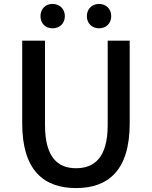

<svg xmlns="http://www.w3.org/2000/svg" viewBox="-20 -944 773 977"><path d="M247 -800C284 -800 310 -825 310 -862C310 -898 284 -924 247 -924C211 -924 186 -898 186 -862C186 -825 211 -800 247 -800ZM484 -800C520 -800 546 -825 546 -862C546 -898 520 -924 484 -924C448 -924 422 -898 422 -862C422 -825 448 -800 484 -800ZM367 13C530 13 640 -76 640 -316V-737H528V-308C528 -142 460 -88 367 -88C275 -88 209 -142 209 -308V-737H93V-316C93 -76 204 13 367 13Z"/></svg>

Font: Noto Sans JP Medium
Style: Regular
Weight: 500
Designer: Ryoko NISHIZUKA  (kana, bopomofo & ideographs); Paul D. Hunt (Latin, Greek & Cyrillic); Sandoll Communications , Soo-you
Foundry: Adobe
Version: Version 2.002;hotconv 1.0.116;makeotfexe 2.5.65601